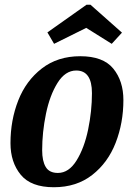

<svg xmlns="http://www.w3.org/2000/svg" viewBox="-20 -766 563 806"><path d="M498 -346Q498 -250 465.5 -166.5Q433 -83 367 -31.5Q301 20 206 20Q110 20 67 -32.5Q24 -85 24 -165Q24 -261 56.5 -344Q89 -427 155.5 -478.5Q222 -530 317 -530Q413 -530 455.5 -478Q498 -426 498 -346ZM157 -135Q157 -90 172 -65Q187 -40 223 -40Q269 -40 301.5 -92.5Q334 -145 350 -222.5Q366 -300 366 -375Q366 -470 300 -470Q254 -470 221.5 -418Q189 -366 173 -288.5Q157 -211 157 -135ZM207 -582 179 -630 343 -746H360L492 -629L449 -582L342 -649Z"/></svg>

Font: Sansita Medium Italic
Style: Regular
Weight: 500
Italic angle: -11°
Designer: Pablo Cosgaya
Foundry: Omnibus-Type
Version: Version 1.006